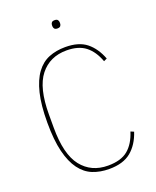

<svg xmlns="http://www.w3.org/2000/svg" viewBox="-160 -964 869 1069"><g transform="rotate(-20 274.5 -429.5)"><path d="M300 12Q246 12 202.5 -5.5Q159 -23 128 -65Q97 -107 80 -176Q63 -245 63 -349Q63 -452 80 -521.5Q97 -591 128 -633Q159 -675 202.5 -692.5Q246 -710 300 -710Q380 -710 425.5 -673.5Q471 -637 496 -571L477 -562Q454 -625 412.5 -657.5Q371 -690 300 -690Q201 -690 144 -618Q87 -546 87 -388V-310Q87 -152 144 -80Q201 -8 300 -8Q377 -8 418.5 -42.5Q460 -77 481 -144L500 -136Q477 -66 430 -27Q383 12 300 12ZM296 -822Q283 -822 278 -828.5Q273 -835 273 -843V-850Q273 -858 278 -864.5Q283 -871 296 -871Q309 -871 314 -864.5Q319 -858 319 -850V-843Q319 -835 314 -828.5Q309 -822 296 -822Z"/></g></svg>

Font: IBM Plex Sans Condensed Thin
Style: Regular
Weight: 100
Width: 3
Designer: Mike Abbink, Paul van der Laan, Pieter van Rosmalen
Foundry: Bold Monday
Version: Version 1.3